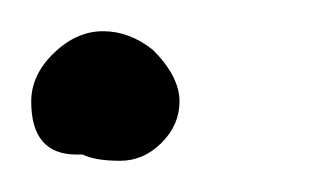

<svg xmlns="http://www.w3.org/2000/svg" viewBox="-58 -87 203 123"><path d="M-5 12H-9Q-38 12 -38 -22Q-38 -39 -23.5 -53Q-9 -67 8 -67Q25 -67 40 -55Q57 -38 57 -22Q57 -7 45.5 4.5Q34 16 19 16Q3 16 -5 12Z"/></svg>

Font: Bad Script
Style: Regular
Weight: 400
Italic angle: -10°
Designer: Roman Shchyukin (Gaslight Type Foundry), Cyreal (Charset Expansion)
Foundry: Gaslight
Version: Version 2.000